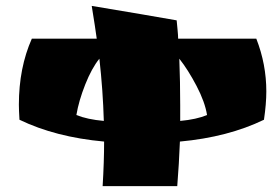

<svg xmlns="http://www.w3.org/2000/svg" viewBox="-20 -631 950 651"><path d="M44 -276Q44 -401 88 -500H308Q303 -537 291 -611Q483 -579 579 -562Q580 -551 582 -530.5Q584 -510 584 -500H849Q883 -413 883 -321Q883 -279 875 -225Q753 -166 590 -151Q587 -75 581 0H328Q333 -83 333 -151Q168 -166 46 -225Q44 -259 44 -276ZM317 -432Q291 -400 269 -344.5Q247 -289 239 -241Q276 -226 332 -221Q329 -325 317 -432ZM591 -274V-221Q646 -226 682 -241Q675 -285 646.5 -339.5Q618 -394 588 -432Q591 -352 591 -274Z"/></svg>

Font: Ruslan Display
Style: Regular
Weight: 400
Version: Version 1.000